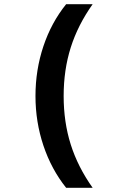

<svg xmlns="http://www.w3.org/2000/svg" viewBox="-20 -790 540 920"><path d="M297 110Q226 21 188 -92.5Q150 -206 150 -330Q150 -455 188 -568.5Q226 -682 297 -770H424Q353 -670 319 -562.5Q285 -455 285 -330Q285 -205 319 -97.5Q353 10 424 110Z"/></svg>

Font: M PLUS 1 Code
Style: Bold
Weight: 700
Designer: Coji Morishita
Foundry: UNDERFOREST DESIGN
Version: Version 1.002